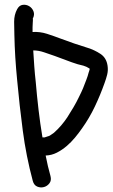

<svg xmlns="http://www.w3.org/2000/svg" viewBox="-20 -754 478 815"><path d="M352.5 -550.8Q380.9 -542 406.2 -525.4Q431.6 -508.8 436.5 -475.6Q439.5 -456.1 435.1 -438Q430.7 -419.9 423.8 -401.4Q406.2 -351.6 382.8 -302.2Q359.4 -252.9 328.1 -209Q314.5 -189.5 298.3 -169.9Q282.2 -150.4 262.7 -133.8Q243.2 -117.2 221.2 -106Q199.2 -94.7 173.8 -93.8Q182.6 -47.9 194.3 -6.8Q199.2 11.7 189.9 23.9Q180.7 36.1 166.5 40Q152.3 43.9 138.2 38.1Q124 32.2 119.1 13.7Q90.8 -91.8 76.7 -199.7Q62.5 -307.6 52.7 -415Q47.9 -463.9 44.9 -511.2Q42 -558.6 41 -606.4Q40 -631.8 40 -661.6Q40 -691.4 52.7 -714.8Q61.5 -731.4 76.2 -733.4Q90.8 -735.4 103.5 -728Q116.2 -720.7 122.1 -706.1Q127.9 -691.4 119.1 -674.8Q120.1 -671.9 119.6 -666Q119.1 -660.2 119.1 -658.2Q118.2 -647.5 118.2 -638.2Q118.2 -628.9 118.2 -618.2Q149.4 -620.1 179.7 -610.4Q210 -600.6 238.3 -589.8Q294.9 -568.4 352.5 -550.8ZM360.4 -462.9Q346.7 -471.7 334.5 -475.1Q322.3 -478.5 309.6 -481.4Q284.2 -489.3 260.7 -498.5Q237.3 -507.8 211.9 -516.6Q189.5 -524.4 166.5 -532.2Q143.6 -540 121.1 -540Q123 -505.9 125.5 -472.7Q127.9 -439.5 131.8 -405.3Q136.7 -346.7 143.6 -288.1Q150.4 -229.5 160.2 -170.9H169.9Q173.8 -171.9 180.2 -174.3Q186.5 -176.8 182.6 -174.8Q192.4 -177.7 199.2 -183.6Q207 -188.5 209 -190.4Q226.6 -206.1 240.2 -222.2Q253.9 -238.3 265.6 -255.9Q279.3 -277.3 292 -298.8Q304.7 -320.3 315.4 -342.8Q326.2 -364.3 332.5 -379.4Q338.9 -394.5 346.7 -416Q349.6 -423.8 352.1 -431.2Q354.5 -438.5 356.4 -446.3Q357.4 -449.2 358.4 -452.1Q359.4 -455.1 360.4 -459Z"/></svg>

Font: Schoolbell
Style: Regular
Weight: 400
Designer: Font Diner, Inc
Foundry: Font Diner, Inc
Version: Version 1.000